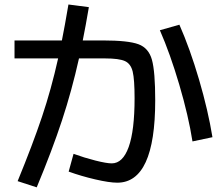

<svg xmlns="http://www.w3.org/2000/svg" viewBox="-20 -804 978 845"><path d="M282.2 -48.8 303.7 -127Q350.6 -109.9 399.9 -97.4Q449.2 -85 471.7 -85Q520.5 -85 546.4 -157.2Q572.3 -229.5 572.3 -372.1Q572.3 -454.1 564 -488.8Q555.7 -523.4 529.8 -535.2Q503.9 -546.9 442.4 -546.9H327.6Q295.9 -404.8 252.7 -273.7Q209.5 -142.6 141.6 20.5L57.6 -6.8Q124 -168.5 164.8 -290Q205.6 -411.6 235.8 -546.9H43.9V-626H252.4Q264.6 -686.5 281.2 -784.2L371.1 -772.5Q357.4 -691.4 344.2 -626H433.6Q543.9 -626 589.1 -609.4Q634.3 -592.8 648.7 -540.8Q663.1 -488.8 663.1 -362.3Q663.1 0 496.1 0Q461.4 0 399.4 -14.4Q337.4 -28.8 282.2 -48.8ZM683.6 -670.9 769.5 -695.3Q815.9 -590.3 856 -453.9Q896 -317.4 915 -200.2L827.1 -181.6Q809.6 -293.5 769.3 -430.4Q729 -567.4 683.6 -670.9Z"/></svg>

Font: Pretendard Medium
Style: Regular
Weight: 500
Designer: Base glyphs from Inter by Rasmus Andersson; Hangeul glyphs from Noto Sans CJK(Source Han Sans) by Jang Soo-young and Kan
Foundry: Kil Hyung-jin
Version: Version 1.309